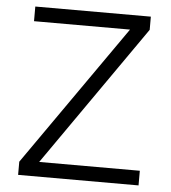

<svg xmlns="http://www.w3.org/2000/svg" viewBox="-51 -736 699 783"><g transform="rotate(5 299.0 -345.0)"><path d="M52 0V-54L455 -630H62V-690H535V-636L133 -60H545V0Z"/></g></svg>

Font: Oxanium Light
Style: Regular
Weight: 300
Designer: Severin Meyer
Version: Version 1.000